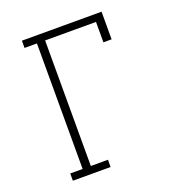

<svg xmlns="http://www.w3.org/2000/svg" viewBox="-133 -841 866 947"><g transform="rotate(-20 300.0 -367.5)"><path d="M88 0V-38H153V-697H88V-735H506V-590H463V-697H196V-38H286V0Z"/></g></svg>

Font: Iosevka Etoile Extralight
Style: Regular
Weight: 200
Designer: Belleve Invis
Foundry: Belleve Invis
Version: Version 22.1.2; ttfautohint (v1.8.4)